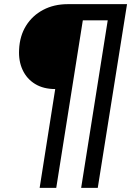

<svg xmlns="http://www.w3.org/2000/svg" viewBox="-20 -725 649 925"><path d="M171 180 246 -296Q189 -296 149 -320.5Q109 -345 89 -388Q69 -431 72 -486Q75 -552 105.5 -601Q136 -650 188 -677.5Q240 -705 307 -705H592L451 180H371L499 -627H379L251 180Z"/></svg>

Font: Nunito Sans 10pt SemiBold
Style: Italic
Weight: 600
Italic angle: -9°
Designer: Vernon Adams
Foundry: Vernon Adams
Version: Version 3.101;gftools[0.9.27]